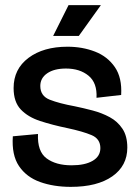

<svg xmlns="http://www.w3.org/2000/svg" viewBox="-20 -715 537 748"><path d="M256 13Q189 13 136 -6Q83 -25 54 -68Q25 -111 30 -184L128 -193Q125 -125 161.5 -98Q198 -71 259 -71Q311 -71 341 -88.5Q371 -106 371 -138Q371 -174 337 -188.5Q303 -203 242 -216Q184 -228 136.5 -243.5Q89 -259 61 -288.5Q33 -318 33 -372Q33 -446 91 -489.5Q149 -533 243 -533Q301 -533 350 -514Q399 -495 427.5 -453.5Q456 -412 452 -345L356 -334Q359 -392 325 -420Q291 -448 237 -448Q191 -448 164 -429.5Q137 -411 137 -380Q137 -341 174 -326.5Q211 -312 271 -301Q305 -294 341 -284.5Q377 -275 407.5 -258.5Q438 -242 457 -213.5Q476 -185 476 -140Q476 -69 417.5 -28Q359 13 256 13ZM287 -575H187L247 -695H373Z"/></svg>

Font: Bricolage Grotesque 48pt Medium
Style: Regular
Weight: 500
Designer: Mathieu Triay
Foundry: Atelier Triay
Version: Version 1.000; ttfautohint (v1.8.4.7-5d5b);gftools[0.9.32]